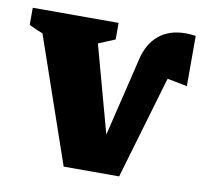

<svg xmlns="http://www.w3.org/2000/svg" viewBox="-83 -614 724 685"><g transform="rotate(10 279.0 -272.0)"><path d="M391 0H190L33 -455Q7 -465 -17 -477V-539H294V-479L234 -454L320 -139L389 -425Q402 -481 439.5 -512.5Q477 -544 538 -544Q548 -544 557 -543Q566 -542 573 -541V-359L501 -373Q500 -369 498 -364Z"/></g></svg>

Font: Piazzolla SC ExtraBold
Style: Regular
Weight: 800
Designer: Juan Pablo del Peral
Foundry: Huerta Tipografica
Version: Version 1.330